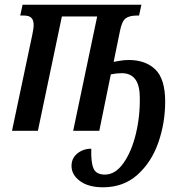

<svg xmlns="http://www.w3.org/2000/svg" viewBox="-20 -556 766 816"><path d="M284 149Q284 116 309 96Q334 76 368 76Q366 132 377 159Q388 186 426 186Q470 186 504.5 137.5Q539 89 557.5 12.5Q576 -64 574 -145Q573 -245 497 -245Q476 -245 451 -240L402 0H291L393 -486H243L141 0H31L117 -407Q118 -413 120.5 -426Q123 -439 123 -449Q123 -471 113 -480.5Q103 -490 81 -490H66L76 -536H581L571 -490H563Q530 -490 514 -478Q498 -466 490 -425L463 -293Q469 -294 488 -297.5Q507 -301 527 -301Q599 -301 640.5 -260.5Q682 -220 682 -124Q682 -34 653 49.5Q624 133 564.5 186.5Q505 240 418 240Q356 240 320 213.5Q284 187 284 149Z"/></svg>

Font: Noto Serif CondSemiBold
Style: Italic
Weight: 600
Width: 3
Italic angle: -12°
Designer: Monotype Design Team
Foundry: Monotype Imaging Inc.
Version: Version 1.001